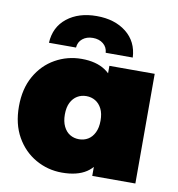

<svg xmlns="http://www.w3.org/2000/svg" viewBox="-86 -855 872 943"><g transform="rotate(10 350.0 -383.5)"><path d="M285 10Q214 10 153.5 -24.5Q93 -59 57 -122.5Q21 -186 21 -274Q21 -362 57 -425.5Q93 -489 153.5 -523Q214 -557 285 -557Q357 -557 403 -526.5Q449 -496 471 -433.5Q493 -371 493 -274Q493 -176 472.5 -113Q452 -50 406.5 -20Q361 10 285 10ZM339 -166Q364 -166 384 -178Q404 -190 416 -214.5Q428 -239 428 -274Q428 -310 416 -333.5Q404 -357 384 -369Q364 -381 339 -381Q314 -381 294 -369Q274 -357 262 -333.5Q250 -310 250 -274Q250 -239 262 -214.5Q274 -190 294 -178Q314 -166 339 -166ZM435 0V-74L434 -274L424 -474V-547H650V0ZM112 -607Q116 -686 173.5 -731.5Q231 -777 321 -777Q411 -777 468.5 -731.5Q526 -686 530 -607H395Q393 -635 372.5 -651.5Q352 -668 321 -668Q290 -668 269.5 -651.5Q249 -635 247 -607Z"/></g></svg>

Font: MOST Montserrat Black
Style: Regular
Weight: 900
Designer: Julieta Ulanovsky
Foundry: Julieta Ulanovsky
Version: Version 8.000;March 11, 2024;FontCreator 15.0.0.2926 64-bit